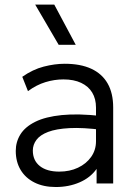

<svg xmlns="http://www.w3.org/2000/svg" viewBox="-20 -774 574 810"><path d="M215.5 15Q163.5 15 125.5 -4Q87.5 -23 67 -57.2Q46.5 -91.5 46.5 -137.5Q46.5 -175.5 66.2 -207.2Q86 -239 128.8 -260.2Q171.5 -281.5 240.5 -288.5Q309.5 -295.5 408.5 -284.5L411 -226Q329.5 -236.5 273.2 -233.5Q217 -230.5 183 -217.5Q149 -204.5 133.8 -184Q118.5 -163.5 118.5 -139Q118.5 -97 148 -73.5Q177.5 -50 230 -50Q274 -50 309 -66.5Q344 -83 364.5 -112Q385 -141 385 -178.5V-320Q385 -357 369 -383.5Q353 -410 322.2 -424.5Q291.5 -439 247.5 -439Q209.5 -439 171.8 -427.5Q134 -416 98 -389.5L74 -450Q118 -481 164.5 -493Q211 -505 253 -505Q319.5 -505 365 -484Q410.5 -463 434 -422Q457.5 -381 457.5 -320.5V0H387.5V-61.5Q361.5 -24.5 316 -4.8Q270.5 15 215.5 15ZM227.5 -585 128.5 -754.5H209L299.5 -585Z"/></svg>

Font: Geologica Roman ExtraLight
Style: Regular
Weight: 250
Designer: Sindre Bremnes, Frode Helland
Foundry: Monokrom Skriftforlag AS
Version: Version 1.010;gftools[0.9.28]